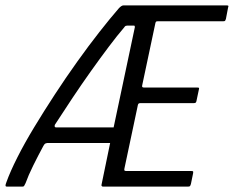

<svg xmlns="http://www.w3.org/2000/svg" viewBox="-36 -693 868 713"><path d="M346 0Q344 0 342 -2Q340 -4 341 -7L373 -162H140Q134 -161 131.5 -159.5Q129 -158 125 -151Q105 -114 87 -77.5Q69 -41 59 -13Q55 -5 53.5 -2.5Q52 0 47 0H-10Q-15 0 -15.5 -3.5Q-16 -7 -12 -17Q2 -56 28.5 -108.5Q55 -161 91 -220.5Q127 -280 167.5 -342Q208 -404 250.5 -463.5Q293 -523 333 -574Q373 -625 406 -663Q411 -668 415 -670.5Q419 -673 423 -673H805Q811 -673 812 -671.5Q813 -670 811 -665L803 -623Q801 -617 799.5 -615.5Q798 -614 792 -614H550Q545 -614 543.5 -612.5Q542 -611 541 -607L492 -376Q491 -372 492.5 -370Q494 -368 498 -368H695Q702 -368 703 -366.5Q704 -365 702 -358L694 -320Q693 -314 691 -312Q689 -310 683 -310H485Q481 -310 479 -308.5Q477 -307 476 -303L426 -67Q425 -63 426 -60.5Q427 -58 432 -58H673Q680 -58 681 -56.5Q682 -55 681 -49L673 -10Q671 -3 669 -1.5Q667 0 661 0ZM386 -220 465 -593Q464 -598 462 -598H437Q434 -598 431 -597Q428 -596 425 -591Q400 -562 368 -519.5Q336 -477 301.5 -428.5Q267 -380 233 -329Q199 -278 168 -230Q167 -229 167 -224.5Q167 -220 172 -220Z"/></svg>

Font: Glory
Style: Italic
Weight: 400
Italic angle: -12°
Designer: Robert Leuschke
Foundry: Robert Leuschke
Version: Version 1.011